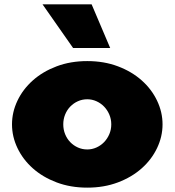

<svg xmlns="http://www.w3.org/2000/svg" viewBox="-20 -830 800 880"><path d="M380 -375Q357 -375 337 -366Q317 -357 302 -341.5Q287 -326 278.5 -305Q270 -284 270 -260Q270 -236 278.5 -215Q287 -194 302 -178.5Q317 -163 337 -154Q357 -145 380 -145Q402 -145 422 -154Q442 -163 457 -178.5Q472 -194 481 -215Q490 -236 490 -260Q490 -284 481 -305Q472 -326 457 -341.5Q442 -357 422 -366Q402 -375 380 -375ZM380 -550Q457 -550 520.5 -526Q584 -502 629.5 -461.5Q675 -421 700 -368.5Q725 -316 725 -260Q725 -204 700 -151.5Q675 -99 629.5 -58.5Q584 -18 520.5 6Q457 30 380 30Q303 30 239.5 6Q176 -18 130.5 -58.5Q85 -99 60 -151.5Q35 -204 35 -260Q35 -316 60 -368.5Q85 -421 130.5 -461.5Q176 -502 239.5 -526Q303 -550 380 -550ZM400 -810 485 -610H315L175 -810Z"/></svg>

Font: Imperial One
Style: Regular
Weight: 400
Designer: Jovanny Lemonad
Foundry: Jovanny Lemonad
Version: Version 1.000